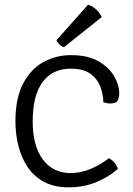

<svg xmlns="http://www.w3.org/2000/svg" viewBox="-20 -790 570 822"><path d="M422.5 -352Q422 -386 409.5 -419.2Q397 -452.5 366.8 -474.2Q336.5 -496 283 -496Q205 -496 162.5 -439Q120 -382 120 -270Q120 -165.5 163.5 -107.2Q207 -49 282.5 -49Q362 -49 447 -113Q476 -94.5 484.5 -67Q448.5 -34 394 -11Q339.5 12 273 12Q211.5 12 168.2 -11.5Q125 -35 98.2 -75Q71.5 -115 58.8 -165.5Q46 -216 46 -270Q46 -369.5 79 -432.2Q112 -495 166.2 -524.5Q220.5 -554 284 -554Q355 -554 400.8 -528Q446.5 -502 468.5 -464Q490.5 -426 490.5 -389Q490.5 -374 484.2 -360.5Q478 -347 453.5 -347Q444.5 -347 437.8 -348.2Q431 -349.5 422.5 -352ZM357 -770Q376.5 -764 392.2 -749Q408 -734 415.5 -717L254 -588Q243.5 -591 234.8 -599.5Q226 -608 221.5 -617.5Z"/></svg>

Font: Signika Negative SC Light
Style: Regular
Weight: 300
Designer: Anna Giedryś
Foundry: Anna Giedryś
Version: Version 2.000; ttfautohint (v1.8.3) -l 8 -r 50 -G 200 -x 9 -